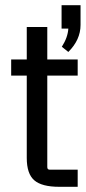

<svg xmlns="http://www.w3.org/2000/svg" viewBox="-20 -719 330 739"><path d="M217 -609V-699H290V-623Q290 -566 243 -519L218 -539Q241 -575 243 -609ZM279 -490V-428H162V-76Q162 -66 171 -66H279V0H208Q141 0 112 -25Q83 -50 83 -111V-428H23V-490H83V-615H162V-490Z"/></svg>

Font: Gemunu Libre
Style: Regular
Weight: 400
Designer: Puspanada Ekanayake, Sola Matas, Pathum Egodawatta, Kosala Senevirathne
Foundry: mooniak
Version: Version 1.100